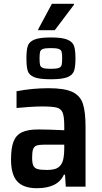

<svg xmlns="http://www.w3.org/2000/svg" viewBox="-20 -982 534 1010"><path d="M38 -143Q38 -203 51 -237Q64 -271 95 -286Q126 -301 182 -301Q228 -301 318 -297V-320Q318 -370 309 -390.5Q300 -411 277 -416.5Q254 -422 199 -422Q175 -422 136 -419.5Q97 -417 67 -414V-502Q150 -518 235 -518Q319 -518 360.5 -498.5Q402 -479 416 -436.5Q430 -394 430 -315V0H326L322 -63H316Q284 8 174 8Q104 8 71 -27.5Q38 -63 38 -143ZM301 -116Q318 -139 318 -201V-221H212Q185 -221 172 -216Q159 -211 154 -197Q149 -183 149 -153Q149 -125 155 -111.5Q161 -98 176.5 -93Q192 -88 226 -88Q254 -88 272 -94Q290 -100 301 -116ZM119 -675Q119 -718 126 -740Q133 -762 160.5 -773.5Q188 -785 247 -785Q307 -785 334.5 -773.5Q362 -762 369.5 -740Q377 -718 377 -675Q377 -631 369.5 -609Q362 -587 334.5 -576Q307 -565 247 -565Q187 -565 160 -576Q133 -587 126 -609Q119 -631 119 -675ZM307 -675Q307 -700 304 -710Q301 -720 289 -724.5Q277 -729 247 -729Q218 -729 206 -724.5Q194 -720 191 -709.5Q188 -699 188 -675Q188 -650 191 -639.5Q194 -629 206 -624.5Q218 -620 247 -620Q277 -620 289 -624.5Q301 -629 304 -639.5Q307 -650 307 -675ZM181 -823V-828L253 -962H369V-957L268 -823Z"/></svg>

Font: Saira Semi Condensed Medium
Style: Regular
Weight: 500
Width: 4
Designer: Hector Gatti with collaboration of the Omnibus-Type team
Foundry: Omnibus-Type
Version: Version 1.001; ttfautohint (v1.8)